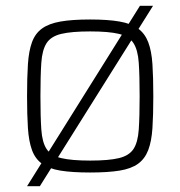

<svg xmlns="http://www.w3.org/2000/svg" viewBox="-20 -585 619 660"><path d="M73 55 461 -565H506L117 55ZM290 8Q228 8 188 1.5Q148 -5 124.5 -22Q101 -39 90 -69Q79 -99 76 -144.5Q73 -190 73 -254Q73 -319 76 -364.5Q79 -410 90 -440Q101 -470 124.5 -487Q148 -504 188 -511Q228 -518 290 -518Q351 -518 391 -511Q431 -504 454.5 -487Q478 -470 489.5 -440Q501 -410 504 -364.5Q507 -319 507 -254Q507 -190 504 -144.5Q501 -99 489.5 -69Q478 -39 454.5 -22Q431 -5 391 1.5Q351 8 290 8ZM290 -33Q354 -33 389 -41.5Q424 -50 439 -73Q454 -96 457 -140Q460 -184 460 -254Q460 -325 457 -369Q454 -413 439 -436.5Q424 -460 389 -468.5Q354 -477 290 -477Q226 -477 190.5 -468.5Q155 -460 140 -436.5Q125 -413 122 -369Q119 -325 119 -254Q119 -184 122 -140Q125 -96 140 -73Q155 -50 190.5 -41.5Q226 -33 290 -33Z"/></svg>

Font: Saira Thin ExtraLight
Style: Regular
Weight: 250
Version: Version 1.101